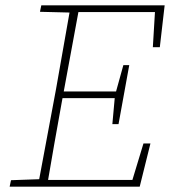

<svg xmlns="http://www.w3.org/2000/svg" viewBox="-20 -696 634 716"><path d="M16 0 21 -24 134 -28H142L139 0ZM121 0 189 -364Q203 -442 216.5 -520Q230 -598 244 -676H277L210 -313Q196 -235 182 -156.5Q168 -78 155 0ZM129 -652 134 -676H259L257 -649H249ZM143 0 145 -25H484L468 -6L515 -161H541L501 0ZM199 -330 201 -355H423L421 -330ZM261 -651 263 -676H594L576 -520H550L559 -670L574 -651ZM399 -233 408 -332 412 -352 440 -453H462L422 -233Z"/></svg>

Font: Source Serif 4 ExtraLight
Style: Italic
Weight: 250
Italic angle: -12°
Designer: Frank Grießhammer
Foundry: Adobe Systems Incorporated
Version: Version 4.004;hotconv 1.0.116;makeotfexe 2.5.65601